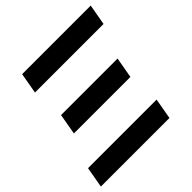

<svg xmlns="http://www.w3.org/2000/svg" viewBox="-183 -839 985 985"><g transform="rotate(-45 309.0 -346.5)"><path d="M-1.5 0H496.1L516.1 -113.3H18.6ZM100.6 -580.1H598.1L618.2 -693.4H120.6ZM93.3 -290.5H503.4L523.4 -403.8H113.3Z"/></g></svg>

Font: Cascadia Mono PL SemiBold
Style: Italic
Weight: 600
Italic angle: -10°
Monospace: yes
Designer: Aaron Bell
Foundry: Saja Typeworks
Version: Version 2404.023